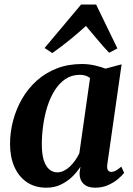

<svg xmlns="http://www.w3.org/2000/svg" viewBox="-20 -840 604 870"><path d="M466.5 -97.5Q463.5 -77 469 -69Q474.5 -61 484.5 -61Q493.5 -61 504.2 -66.5Q515 -72 529.5 -85L542.5 -57Q535 -46.5 516.8 -30.5Q498.5 -14.5 471.5 -2Q444.5 10.5 410.5 10.5Q376.5 10.5 358.2 -7.5Q340 -25.5 340.5 -56.5L344.5 -84.5Q330 -61.5 307.8 -39.8Q285.5 -18 256.2 -3.8Q227 10.5 190.5 10.5Q138 10.5 101.2 -14.8Q64.5 -40 45 -84.5Q25.5 -129 25.5 -187Q25.5 -241.5 39.5 -294Q53.5 -346.5 80.2 -392.8Q107 -439 146.5 -474.5Q186 -510 237.5 -530Q289 -550 351.5 -550Q379.5 -550 408 -543.8Q436.5 -537.5 458 -529L531 -548.5ZM388 -486.5Q380 -493 368.5 -497Q357 -501 342 -501Q304.5 -501 276.2 -481.8Q248 -462.5 227.5 -429.8Q207 -397 194.2 -356Q181.5 -315 175.5 -271Q169.5 -227 169.5 -185.5Q169.5 -142.5 178.2 -114.5Q187 -86.5 203 -72.8Q219 -59 239.5 -59Q254.5 -59 269 -66Q283.5 -73 296.5 -85.2Q309.5 -97.5 320.5 -113Q331.5 -128.5 339.5 -145.5ZM217 -599.5 182 -622.5 347.5 -819.5H415.5L512 -620.5L474.5 -601Q448 -628.5 422 -660Q396 -691.5 369.5 -722.5Q335 -691 296.2 -659.5Q257.5 -628 217 -599.5Z"/></svg>

Font: Merriweather 60pt
Style: Bold Italic
Weight: 700
Italic angle: -7.8°
Version: Version 2.101